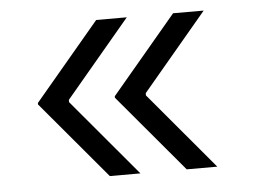

<svg xmlns="http://www.w3.org/2000/svg" viewBox="-38 -524 658 500"><g transform="rotate(-5 290.5 -274.0)"><path d="M431 -70H511L342 -271V-277L511 -478H431L261 -276V-272ZM230 -70H310L141 -271V-277L310 -478H230L60 -276V-272Z"/></g></svg>

Font: Fixel Variable
Style: Regular
Weight: 100
Width: 3
Designer: AlfaBravo + MacPaw
Foundry: Kyrylo Tkachov, Marchela Mozhyna, Serhii Makarenko, Maria Weinstein, Zakhar Kryvoshyya
Version: Version 1.211